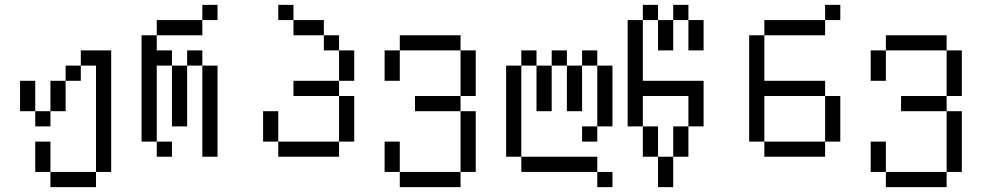

<svg xmlns="http://www.w3.org/2000/svg" viewBox="-20 -645 4040 790"><path d="M187.5 62.5V125H375V62.5ZM187.5 62.5Q187.5 62.5 187.5 -62.5H125Q125 -62.5 125 62.5ZM375 62.5H437.5Q437.5 62.5 437.5 -437.5H312.5V-375H250V-312.5H187.5Q187.5 -312.5 187.5 -187.5H125V-125H187.5V-187.5H250Q250 -187.5 250 -312.5H312.5V-375H375ZM125 -187.5Q125 -187.5 125 -312.5H62.5Q62.5 -312.5 62.5 -187.5Z M687.5 0V-62.5H625V0ZM875 -562.5V-625H812.5V-562.5H625V-500H562.5V-62.5H625V-375H687.5Q687.5 -375 687.5 -125H750Q750 -125 750 -375H687.5V-437.5H625V-500H812.5V-562.5ZM812.5 -375Q812.5 -375 812.5 0H875Q875 0 875 -375ZM750 -375H812.5V-437.5H750Z M1125 -62.5V0H1375V-62.5ZM1125 -62.5Q1125 -62.5 1125 -187.5H1062.5Q1062.5 -187.5 1062.5 -62.5ZM1375 -62.5H1437.5V-250H1375ZM1375 -250V-312.5H1187.5V-250ZM1375 -312.5H1437.5Q1437.5 -312.5 1437.5 -437.5H1375Q1375 -437.5 1375 -312.5ZM1375 -437.5V-500H1312.5V-437.5ZM1312.5 -500V-562.5H1187.5V-500ZM1187.5 -562.5V-625H1125V-562.5Z M1625 62.5V125H1875V62.5ZM1625 62.5Q1625 62.5 1625 -62.5H1562.5Q1562.5 -62.5 1562.5 62.5ZM1875 62.5H1937.5Q1937.5 62.5 1937.5 -187.5H1875Q1875 -187.5 1875 62.5ZM1875 -187.5V-250H1687.5V-187.5ZM1875 -250H1937.5V-437.5H1875ZM1562.5 -437.5Q1562.5 -437.5 1562.5 -312.5H1625Q1625 -312.5 1625 -437.5ZM1625 -437.5H1875V-500H1625Z M2500 125V62.5H2437.5V125ZM2437.5 62.5V0H2125V62.5ZM2125 0Q2125 0 2125 -375H2062.5Q2062.5 -375 2062.5 0ZM2437.5 -125H2375V-62.5H2437.5ZM2437.5 -125H2500Q2500 -125 2500 -375H2437.5Q2437.5 -375 2437.5 -125ZM2187.5 -375V-187.5H2250V-375ZM2312.5 -375V-187.5H2375V-375ZM2125 -375H2187.5V-437.5H2125ZM2250 -375H2312.5V-437.5H2250ZM2375 -375H2437.5V-437.5H2375Z M2687.5 0Q2687.5 0 2687.5 125H2750Q2750 125 2750 0ZM2687.5 0Q2687.5 0 2687.5 -125H2625Q2625 -125 2625 0ZM2750 0H2812.5Q2812.5 0 2812.5 -125H2750Q2750 -125 2750 0ZM2625 -125Q2625 -125 2625 -250H2812.5Q2812.5 -250 2812.5 -125H2875V-312.5H2625Q2625 -312.5 2625 -562.5H2562.5V-125ZM2687.5 -562.5Q2687.5 -562.5 2687.5 -437.5H2750Q2750 -437.5 2750 -562.5ZM2812.5 -562.5Q2812.5 -562.5 2812.5 -437.5H2875Q2875 -437.5 2875 -562.5ZM2625 -562.5H2687.5V-625H2625ZM2750 -562.5H2812.5V-625H2750Z M3437.5 -562.5V-625H3375V-562.5H3125V-500H3062.5V-62.5H3125V0H3375V-62.5H3125V-250H3375V-62.5H3437.5V-250H3375V-312.5H3125V-500H3375V-562.5Z M3625 62.5V125H3875V62.5ZM3625 62.5Q3625 62.5 3625 -62.5H3562.5Q3562.5 -62.5 3562.5 62.5ZM3875 62.5H3937.5Q3937.5 62.5 3937.5 -187.5H3875Q3875 -187.5 3875 62.5ZM3875 -187.5V-250H3687.5V-187.5ZM3875 -250H3937.5V-437.5H3875ZM3562.5 -437.5Q3562.5 -437.5 3562.5 -312.5H3625Q3625 -312.5 3625 -437.5ZM3625 -437.5H3875V-500H3625Z"/></svg>

Font: BFUnifontExMono
Style: Regular
Weight: 500
Version: Version 15.0.06